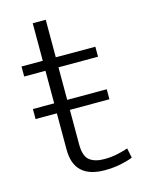

<svg xmlns="http://www.w3.org/2000/svg" viewBox="-99 -680 555 741"><g transform="rotate(-15 179.0 -310.0)"><path d="M315 -300V-260H157V-122Q157 -75 178 -58.5Q199 -42 236 -42Q265 -42 290 -47.5Q315 -53 332 -59L340 -20Q320 -12 291 -6Q262 0 227 0Q167 0 136 -28.5Q105 -57 105 -115V-260H20V-300H105V-430H20V-470H105V-620H157V-470H315V-430H157V-300Z"/></g></svg>

Font: Ek Mukta ExtraLight
Style: Regular
Weight: 275
Designer: Girish Dalvi and Yashodeep Gholap
Foundry: Ek Type
Version: Version 2.538;PS 1.002;hotconv 16.6.51;makeotf.lib2.5.65220;